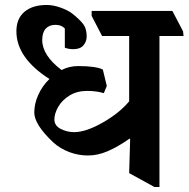

<svg xmlns="http://www.w3.org/2000/svg" viewBox="-20 -707 759 773"><path d="M719 -562H622V46H602L500 -10L504 -147L502 -149Q453 -115 413 -98Q373 -81 334 -81Q296 -81 259.5 -94.5Q223 -108 194 -134Q118 -206 118 -254Q118 -290 134.5 -326Q151 -362 179 -389Q46 -474 46 -581Q46 -632 78.5 -659.5Q111 -687 168 -687Q194 -687 223.5 -676.5Q253 -666 270 -653Q297 -632 313 -612.5Q329 -593 329 -561Q329 -540 316 -524.5Q303 -509 275 -509Q256 -509 241 -515V-592Q228 -607 203 -607Q178 -607 164 -591.5Q150 -576 150 -546Q150 -484 228 -425Q258 -441 295 -441Q366 -441 394 -427L410 -361L398 -332Q368 -341 331 -341Q290 -341 260 -322.5Q230 -304 214.5 -277Q199 -250 199 -226Q199 -201 224.5 -188Q250 -175 278 -175Q326 -175 393.5 -213.5Q461 -252 500 -299V-562H391L349 -643V-663H674L717 -581Z"/></svg>

Font: Martel ExtraBold
Style: Regular
Weight: 800
Designer: Dan Reynolds
Foundry: Dan Reynolds
Version: Version 1.001; ttfautohint (v1.1) -l 5 -r 5 -G 72 -x 0 -D la